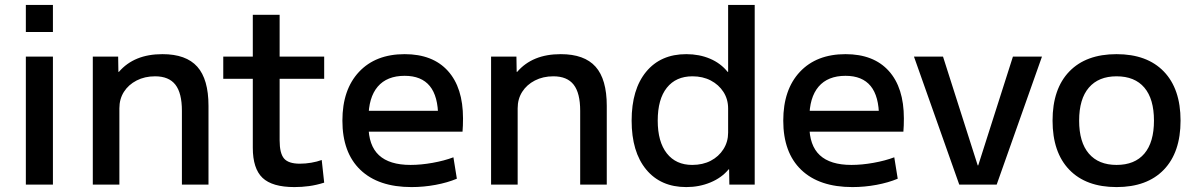

<svg xmlns="http://www.w3.org/2000/svg" viewBox="-20 -750 4855 780"><path d="M85 -620V-730H195V-620ZM85 0V-520H195V0Z M357 0V-520H460L461 -458H463Q494 -494 538 -512Q582 -530 640 -530Q736 -530 781.5 -479Q827 -428 827 -320V0H719V-300Q719 -372 692.5 -406Q666 -440 610 -440Q568 -440 535 -423Q502 -406 483.5 -377Q465 -348 465 -310V0Z M1176 10Q1086 10 1046.5 -27.5Q1007 -65 1007 -150V-430H887V-520H1007V-690H1116V-520H1297V-430H1116V-180Q1116 -127 1134 -106Q1152 -85 1198 -85Q1221 -85 1244.5 -89Q1268 -93 1287 -100L1297 -8Q1265 2 1235.5 6Q1206 10 1176 10Z M1652 10Q1517 10 1444 -60Q1371 -130 1371 -260Q1371 -386 1438.5 -458Q1506 -530 1624 -530Q1738 -530 1799.5 -462Q1861 -394 1861 -269Q1861 -256 1860.5 -240Q1860 -224 1859 -215H1431V-300H1777L1760 -274Q1760 -359 1726 -400.5Q1692 -442 1624 -442Q1552 -442 1514.5 -398Q1477 -354 1477 -270V-240Q1477 -159 1519.5 -119.5Q1562 -80 1648 -80Q1690 -80 1737.5 -88.5Q1785 -97 1822 -111L1836 -24Q1798 -8 1749.5 1Q1701 10 1652 10Z M1975 0V-520H2078L2079 -458H2081Q2112 -494 2156 -512Q2200 -530 2258 -530Q2354 -530 2399.5 -479Q2445 -428 2445 -320V0H2337V-300Q2337 -372 2310.5 -406Q2284 -440 2228 -440Q2186 -440 2153 -423Q2120 -406 2101.5 -377Q2083 -348 2083 -310V0Z M2768 10Q2664 10 2605 -61.5Q2546 -133 2546 -260Q2546 -387 2605 -458.5Q2664 -530 2768 -530Q2821 -530 2864.5 -511.5Q2908 -493 2936 -458H2938V-730H3046V0H2943L2942 -62H2940Q2912 -28 2866.5 -9Q2821 10 2768 10ZM2792 -80Q2835 -80 2867.5 -97Q2900 -114 2919 -144Q2938 -174 2938 -211V-309Q2938 -347 2919 -376.5Q2900 -406 2867.5 -423Q2835 -440 2793 -440Q2726 -440 2689 -393.5Q2652 -347 2652 -260Q2652 -174 2689 -127Q2726 -80 2792 -80Z M3443 10Q3308 10 3235 -60Q3162 -130 3162 -260Q3162 -386 3229.5 -458Q3297 -530 3415 -530Q3529 -530 3590.5 -462Q3652 -394 3652 -269Q3652 -256 3651.5 -240Q3651 -224 3650 -215H3222V-300H3568L3551 -274Q3551 -359 3517 -400.5Q3483 -442 3415 -442Q3343 -442 3305.5 -398Q3268 -354 3268 -270V-240Q3268 -159 3310.5 -119.5Q3353 -80 3439 -80Q3481 -80 3528.5 -88.5Q3576 -97 3613 -111L3627 -24Q3589 -8 3540.5 1Q3492 10 3443 10Z M3877 0 3693 -520H3811L3952 -78H3954L4095 -520H4213L4029 0Z M4516 10Q4392 10 4324 -60.5Q4256 -131 4256 -260Q4256 -389 4324 -459.5Q4392 -530 4516 -530Q4640 -530 4708 -459.5Q4776 -389 4776 -260Q4776 -131 4708 -60.5Q4640 10 4516 10ZM4516 -80Q4590 -80 4629 -126Q4668 -172 4668 -260Q4668 -348 4629 -394Q4590 -440 4516 -440Q4443 -440 4403.5 -394Q4364 -348 4364 -260Q4364 -172 4403.5 -126Q4443 -80 4516 -80Z"/></svg>

Font: M PLUS 1 Thin Medium
Style: Regular
Weight: 500
Version: Version 1.001